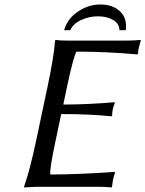

<svg xmlns="http://www.w3.org/2000/svg" viewBox="-20 -824 641 847"><path d="M262.7 -690.9Q277.8 -742.2 324.2 -773.2Q370.6 -804.2 422.4 -804.2Q478 -804.2 510 -773.4Q542 -742.7 534.7 -690.9H506.8Q506.8 -719.2 479.7 -735.6Q452.6 -752 411.6 -752Q372.6 -752 337.2 -735.4Q301.8 -718.8 290.5 -690.9ZM224.6 -200.2Q199.2 -81.5 201.7 -54.2Q261.2 -54.2 332 -57.1Q402.8 -60.1 444.3 -63L485.8 -65.9L487.3 -62Q481.9 -45.9 478 -28.8Q478 -27.8 474.1 0L471.2 2.9Q447.8 0 412.1 0H139.2L86.4 2.9L85.9 0Q110.4 -67.9 138.7 -200.2L190.4 -444.8Q217.8 -574.2 223.1 -645L225.6 -647.9Q242.2 -645 275.9 -645H539.1Q575.2 -645 599.6 -647.9L601.1 -645Q593.3 -617.7 592.3 -613.8Q590.3 -604 588.9 -587.9L585.9 -584Q450.2 -596.2 316.9 -596.2Q302.7 -568.4 276.4 -444.8L259.3 -362.8Q364.3 -362.8 484.4 -373L486.8 -370.1Q481 -356.4 477.5 -341.8Q474.6 -326.7 474.6 -314L471.2 -311Q375 -320.8 250 -320.8Z"/></svg>

Font: Linux Biolinum
Style: Italic
Weight: 400
Italic angle: -12°
Designer: Philipp H. Poll
Foundry: Philipp H. Poll
Version: Version 1.1.3 ; ttfautohint (v0.9)